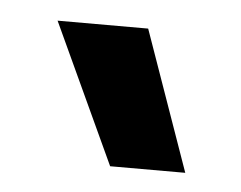

<svg xmlns="http://www.w3.org/2000/svg" viewBox="-29 -759 295 235"><g transform="rotate(5 119.0 -641.0)"><path d="M205.6 -554.7H113.3L33.7 -726.6H145Z"/></g></svg>

Font: Estedad-FD ExtraBold
Style: Regular
Weight: 800
Designer: Amin Abedi
Version: Version 7.3